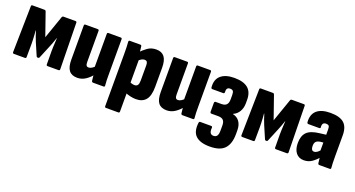

<svg xmlns="http://www.w3.org/2000/svg" viewBox="-46 -1077 3400 1841"><g transform="rotate(20 1654.5 -157.0)"><path d="M45 0Q31 0 31 -13L40 -485Q40 -498 53 -498H176Q186 -498 190 -488L272 -253L354 -488Q358 -498 368 -498H492Q504 -498 504 -485L512 -13Q512 0 499 0H388Q375 0 375 -13L374 -145Q374 -166 375 -190Q376 -214 377.5 -238Q379 -262 380 -282H378Q369 -255 359 -228Q349 -201 339 -178L288 -55Q285 -44 272 -44Q260 -44 256 -55L203 -178Q194 -200 184 -227.5Q174 -255 166 -282H163Q165 -262 166.5 -238.5Q168 -215 169 -191Q170 -167 170 -145L169 -13Q169 0 156 0Z M692 8Q634 8 607 -27Q580 -62 580 -137V-485Q580 -498 593 -498H718Q731 -498 731 -485V-168Q731 -143 738 -132.5Q745 -122 760 -122Q777 -122 794 -133Q811 -144 827 -161L845 -84Q817 -46 777.5 -19Q738 8 692 8ZM852 0Q841 0 837 -11Q835 -27 832.5 -50Q830 -73 830 -92L815 -137V-485Q815 -498 828 -498H953Q966 -498 966 -485V-130Q966 -98 966.5 -68.5Q967 -39 970 -14Q972 0 958 0Z M1290 8Q1263 8 1230 0.5Q1197 -7 1173 -20L1172 -132Q1186 -124 1202.5 -119Q1219 -114 1232 -114Q1254 -114 1264 -128.5Q1274 -143 1274 -174V-331Q1274 -354 1267 -365Q1260 -376 1241 -376Q1225 -376 1208.5 -366Q1192 -356 1176 -340L1157 -420Q1190 -454 1226.5 -480.5Q1263 -507 1315 -507Q1370 -507 1397.5 -471.5Q1425 -436 1425 -359V-166Q1425 -75 1391 -33.5Q1357 8 1290 8ZM1051 185Q1038 185 1038 172V-369Q1038 -401 1037 -430Q1036 -459 1034 -483Q1033 -498 1046 -498H1154Q1164 -498 1166 -487Q1168 -473 1170.5 -451Q1173 -429 1174 -410L1189 -362V172Q1189 185 1176 185Z M1604 8Q1546 8 1519 -27Q1492 -62 1492 -137V-485Q1492 -498 1505 -498H1630Q1643 -498 1643 -485V-168Q1643 -143 1650 -132.5Q1657 -122 1672 -122Q1689 -122 1706 -133Q1723 -144 1739 -161L1757 -84Q1729 -46 1689.5 -19Q1650 8 1604 8ZM1764 0Q1753 0 1749 -11Q1747 -27 1744.5 -50Q1742 -73 1742 -92L1727 -137V-485Q1727 -498 1740 -498H1865Q1878 -498 1878 -485V-130Q1878 -98 1878.5 -68.5Q1879 -39 1882 -14Q1884 0 1870 0Z M2111 193Q2013 193 1967.5 150.5Q1922 108 1933 17Q1935 2 1946 2H2056Q2072 2 2070 17Q2067 52 2077 68Q2087 84 2110 84Q2134 84 2145.5 67.5Q2157 51 2157 12V-39Q2157 -75 2141 -92Q2125 -109 2087 -109H2018Q2014 -109 2010 -113Q2006 -117 2006 -123V-216Q2006 -221 2010 -225Q2014 -229 2018 -229H2078Q2114 -229 2130 -247Q2146 -265 2146 -301V-344Q2146 -373 2137.5 -384.5Q2129 -396 2107 -396Q2086 -396 2077.5 -383.5Q2069 -371 2071 -346Q2072 -341 2068.5 -337Q2065 -333 2060 -333H1947Q1935 -333 1934 -348Q1927 -426 1974 -466.5Q2021 -507 2111 -507Q2204 -507 2250 -468.5Q2296 -430 2296 -351V-315Q2296 -268 2275 -231.5Q2254 -195 2215 -178V-176Q2260 -166 2284 -131.5Q2308 -97 2308 -44V-5Q2308 93 2262 143Q2216 193 2111 193Z M2375 0Q2361 0 2361 -13L2370 -485Q2370 -498 2383 -498H2506Q2516 -498 2520 -488L2602 -253L2684 -488Q2688 -498 2698 -498H2822Q2834 -498 2834 -485L2842 -13Q2842 0 2829 0H2718Q2705 0 2705 -13L2704 -145Q2704 -166 2705 -190Q2706 -214 2707.5 -238Q2709 -262 2710 -282H2708Q2699 -255 2689 -228Q2679 -201 2669 -178L2618 -55Q2615 -44 2602 -44Q2590 -44 2586 -55L2533 -178Q2524 -200 2514 -227.5Q2504 -255 2496 -282H2493Q2495 -262 2496.5 -238.5Q2498 -215 2499 -191Q2500 -167 2500 -145L2499 -13Q2499 0 2486 0Z M3160 0Q3149 0 3146 -12Q3144 -25 3141.5 -48.5Q3139 -72 3137 -93L3123 -122V-349Q3123 -376 3115 -385.5Q3107 -395 3086 -395Q3045 -395 3050 -346Q3052 -333 3037 -333H2926Q2915 -333 2913 -348Q2907 -426 2953 -466.5Q2999 -507 3092 -507Q3187 -507 3230.5 -468Q3274 -429 3274 -344V-130Q3274 -89 3275 -62.5Q3276 -36 3278 -14Q3280 0 3266 0ZM3003 8Q2952 8 2923 -28Q2894 -64 2894 -129Q2894 -202 2931.5 -240Q2969 -278 3061 -288L3134 -297L3133 -217L3092 -213Q3062 -208 3049.5 -194Q3037 -180 3037 -151Q3037 -127 3044.5 -115Q3052 -103 3068 -103Q3085 -103 3102.5 -116Q3120 -129 3141 -158L3153 -80Q3116 -37 3082 -14.5Q3048 8 3003 8Z"/></g></svg>

Font: Sofia Sans Condensed Black
Style: Regular
Weight: 900
Designer: Botio Nikoltchev, Ani Petrova
Foundry: lettersoup
Version: Version 4.101